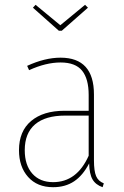

<svg xmlns="http://www.w3.org/2000/svg" viewBox="-20 -769 516 799"><path d="M412 -6 407 10Q378 0 365 -22.5Q352 -45 351 -89Q325 -39 288.5 -14.5Q252 10 201 10Q135 10 97 -32.5Q59 -75 59 -144Q59 -223 109.5 -265.5Q160 -308 248 -308H349V-374Q349 -441 321.5 -475Q294 -509 232 -509Q171 -509 101 -477L93 -495Q167 -529 232 -529Q371 -529 371 -376V-102Q371 -57 380 -36Q389 -15 412 -6ZM349 -121V-288H251Q169 -288 126 -251.5Q83 -215 83 -144Q83 -82 114.5 -46.5Q146 -11 201 -11Q300 -11 349 -121ZM334 -749 346 -737 237 -641H225L117 -737L128 -749L231 -664Z"/></svg>

Font: Fira Sans Condensed Thin
Style: Regular
Weight: 250
Width: 3
Designer: Carrois Corporate & Edenspiekermann AG
Foundry: Carrois Corporate GbR & Edenspiekermann AG
Version: Version 4.203